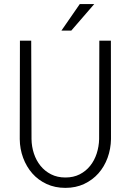

<svg xmlns="http://www.w3.org/2000/svg" viewBox="-20 -910 640 940"><path d="M522.9 -710.9 523.4 -229Q522.5 -180.7 506.6 -137.2Q490.7 -93.8 461.9 -61.3Q433.1 -28.8 392.1 -9.5Q351.1 9.8 300.3 9.8Q249 9.8 208 -9.3Q167 -28.3 138.2 -61Q109.4 -93.8 93.3 -137.2Q77.1 -180.7 76.7 -229L77.6 -710.9H132.8L134.3 -229Q134.8 -192.4 146 -158.4Q157.2 -124.5 178.2 -98.4Q199.2 -72.3 230 -56.6Q260.7 -41 300.3 -41Q339.8 -41 370.4 -56.6Q400.9 -72.3 421.6 -98.4Q442.4 -124.5 453.4 -158.4Q464.4 -192.4 465.3 -229L466.3 -710.9ZM370.6 -890.1H441.4L329.1 -760.3H280.8Z"/></svg>

Font: Roboto Mono Light
Style: Regular
Weight: 300
Designer: Google
Version: Version 2.000985; 2015; ttfautohint (v1.3)